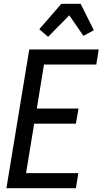

<svg xmlns="http://www.w3.org/2000/svg" viewBox="-20 -997 543 1017"><path d="M14 0 135 -735H503L490 -655H213L175 -422H396L382 -342H161L118 -80H395L382 0ZM235 -802 188 -842 305 -977H407L477 -837L422 -807L347 -916Z"/></svg>

Font: Iosevka Term Curly Medium
Style: Italic
Weight: 500
Italic angle: -9°
Designer: Belleve Invis
Foundry: Belleve Invis
Version: Version 32.3.0